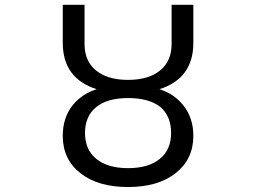

<svg xmlns="http://www.w3.org/2000/svg" viewBox="-20 -752 1040 784"><path d="M634.8 -315.4Q587.9 -351.6 502.9 -351.6Q418 -351.6 372.6 -314.5Q327.1 -277.3 327.1 -209Q327.1 -140.6 373.5 -103Q419.9 -65.4 502.9 -65.4Q585.9 -65.4 632.3 -103Q678.7 -140.6 678.7 -209Q678.7 -277.3 634.8 -315.4ZM236.3 -577.1V-732.4H325.2V-572.3Q325.2 -502 372.6 -463.9Q419.9 -425.8 502.9 -425.8Q585.9 -425.8 633.3 -463.9Q680.7 -502 680.7 -572.3V-732.4H769.5V-577.1Q769.5 -431.6 630.9 -387.7Q690.4 -369.1 727.5 -323.2Q769.5 -271.5 769.5 -197.3Q769.5 -102.5 697.8 -45.4Q626 11.7 502.9 11.7Q379.9 11.7 308.1 -44.9Q236.3 -101.6 236.3 -197.3Q236.3 -273.4 278.3 -324.2Q315.4 -369.1 375 -387.7Q236.3 -431.6 236.3 -577.1Z"/></svg>

Font: GenEi Gothic M Regular
Style: Regular
Weight: 400
Designer: o_tamon (Modified); [Source Han Sans]
Ryoko NISHIZUKA  (kana & ideographs); Paul D. Hunt (Latin, Greek & Cyrillic); Wenl
Version: Version 1.1a;Original Version 1.004